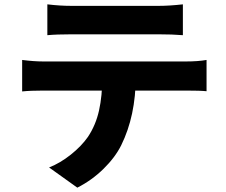

<svg xmlns="http://www.w3.org/2000/svg" viewBox="-20 -794 1040 884"><path d="M309 -767H562H653H710Q759 -767 822 -774V-632Q774 -636 710 -636H461H370H309Q241 -636 198 -632V-774Q256 -767 309 -767ZM180 -511H446H572H690H784H835Q892 -511 931 -518V-374Q904 -377 835 -377H572H446H327H233H180Q119 -377 82 -373V-518Q136 -511 180 -511ZM538 -125Q510 -69 456.5 -16.5Q403 36 336 70L206 -23Q257 -43 306 -82Q355 -121 385 -164Q421 -218 436 -285.5Q451 -353 451 -439L605 -440Q605 -261 538 -125Z"/></svg>

Font: Merged Yaku Han JP ExtraBold
Style: Regular
Weight: 800
Designer: Ryoko NISHIZUKA 西塚涼子 (kana, bopomofo & ideographs); Paul D. Hunt (Latin, Greek & Cyrillic); Sandoll Communications 산돌커뮤니
Foundry: Adobe
Version: Version 2.004